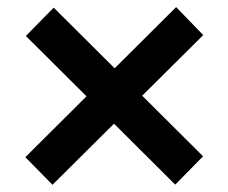

<svg xmlns="http://www.w3.org/2000/svg" viewBox="-20 -595 637 536"><path d="M126.5 -79.1 547.4 -497.1 471.7 -575.2 50.8 -156.2ZM469.2 -79.6 546.9 -158.7 129.9 -573.7 52.2 -494.6Z"/></svg>

Font: Roboto Flex
Style: wght 600 wdth 140 opsz 13.0 GRAD 0.00 slnt 0.00 XTRA 468 XOPQ 96 YOPQ 79 YTLC 514 YTUC 712 YTAS 750 YTDE -203.00 YTFI 738
Weight: 600
Width: 8
Designer: Berlow after Robertson
Foundry: Google
Version: Version 3.100